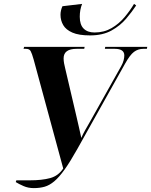

<svg xmlns="http://www.w3.org/2000/svg" viewBox="-20 -955 777 987"><path d="M443 -773Q385 -773 352 -787.5Q319 -802 305 -826Q291 -850 291 -879Q291 -901 301 -923L402 -935Q390 -904 390 -869Q390 -828 410 -808Q430 -788 466 -788Q515 -788 553.5 -810.5Q592 -833 620.5 -867Q649 -901 669 -935L680 -927Q659 -895 628.5 -859Q598 -823 553 -798Q508 -773 443 -773ZM61 -19 64 -28H133Q196 -28 238 -39.5Q280 -51 305 -89L153 -649Q144 -681 137.5 -692.5Q131 -704 113 -704H101L104 -714H415L413 -704H374Q307 -704 307 -655Q307 -642 309.5 -629Q312 -616 315 -604L371 -365Q379 -331 386 -300Q393 -269 398 -246Q406 -265 417 -284.5Q428 -304 443 -330L603 -615Q612 -631 615.5 -645Q619 -659 619 -670Q619 -704 570 -704H519L521 -714H737L735 -704H717Q690 -704 669 -688.5Q648 -673 622 -626L378 -190Q341 -124 312.5 -84Q284 -44 259 -23Q234 -2 209 5Q184 12 154 12Q125 12 101 1.5Q77 -9 61 -19Z"/></svg>

Font: Noto Serif Display SemiCondensed
Style: Bold Italic
Weight: 700
Width: 4
Italic angle: -12°
Designer: Monotype Design Team
Foundry: Monotype Imaging Inc.
Version: Version 2.009